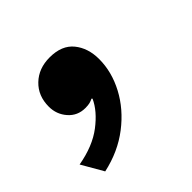

<svg xmlns="http://www.w3.org/2000/svg" viewBox="-130 -245 493 493"><g transform="rotate(-45 116.5 1.0)"><path d="M102 -153Q146 -153 167.5 -126.5Q189 -100 189 -60Q189 -14 165.5 30.5Q142 75 98.5 108.5Q55 142 -4 155L-38 96Q19 86 55 58.5Q91 31 105 0L103 -2Q97 1 91 2.5Q85 4 75 4Q47 4 29 -16.5Q11 -37 11 -65Q11 -104 36.5 -128.5Q62 -153 102 -153Z"/></g></svg>

Font: Work Sans SemiBold
Style: Italic
Weight: 600
Italic angle: -13°
Designer: Wei Huang
Foundry: Wei Huang
Version: Version 2.012; ttfautohint (v1.8.3)